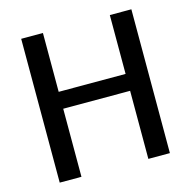

<svg xmlns="http://www.w3.org/2000/svg" viewBox="-107 -836 937 942"><g transform="rotate(-15 362.0 -365.0)"><path d="M82 0V-730.5H192.4V-431.6H532.2V-730.5H641.6V0H532.2V-345.7H192.4V0Z"/></g></svg>

Font: GenEi M Gothic v2 Medium
Style: Regular
Weight: 500
Version: Version 2.0